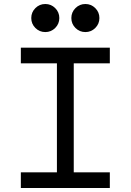

<svg xmlns="http://www.w3.org/2000/svg" viewBox="-20 -938 652 958"><path d="M84 -700H528V-622H348V-78H528V0H84V-78H264V-622H84ZM136 -848Q136 -877 156.5 -897.5Q177 -918 206 -918Q235 -918 255.5 -897.5Q276 -877 276 -848Q276 -819 255.5 -798.5Q235 -778 206 -778Q177 -778 156.5 -798.5Q136 -819 136 -848ZM336 -848Q336 -877 356.5 -897.5Q377 -918 406 -918Q435 -918 455.5 -897.5Q476 -877 476 -848Q476 -819 455.5 -798.5Q435 -778 406 -778Q377 -778 356.5 -798.5Q336 -819 336 -848Z"/></svg>

Font: Space Mono
Style: Regular
Weight: 400
Monospace: yes
Designer: Colophon Foundry / Benjamin Critton
Foundry: Colophon Foundry
Version: Version 1.000;PS 1.003;hotconv 1.0.81;makeotf.lib2.5.63406